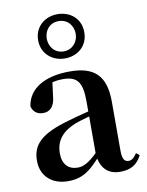

<svg xmlns="http://www.w3.org/2000/svg" viewBox="-95 -927 775 1012"><g transform="rotate(-10 292.5 -421.5)"><path d="M186.6 16.2C267.4 16.2 307.5 -18.5 365.7 -82.4H400.8L385.3 -135.5C317.4 -62.3 282.2 -45.3 250 -45.3C201.3 -45.3 168.8 -75.1 168.8 -135.9C168.8 -202.7 205.7 -247.7 277.1 -276.7C312.3 -289.6 370.3 -304.9 424 -318.9V-344.4C370.7 -331.6 297.3 -313.4 245.4 -297.9C93 -255.1 43.3 -204.1 43.3 -117.6C43.3 -33.9 103.1 16.2 186.6 16.2ZM466.1 15.2C522.2 15.2 557.5 -5.4 581.9 -53.4L564.7 -67.2C546.5 -41.2 535.3 -33.8 519.7 -33.8C497.7 -33.8 486.1 -48.4 486.1 -94.8V-356.2C486.1 -494.2 428.2 -551.9 295.1 -551.9C154.4 -551.9 71.8 -495.7 59.2 -406.5C66.9 -376.3 88.6 -360.2 120.3 -360.2C153.7 -360.2 182.1 -381.6 185.9 -439.2L196.1 -516.3L133.8 -491.2C181.9 -510.9 215.8 -518.3 250 -518.3C327.1 -518.3 354.9 -487.8 354.9 -381.4V-94C363 -26.4 397.7 15.2 466.1 15.2ZM282.9 -661.5C233.1 -661.5 205.9 -702.3 205.9 -742.2C205.9 -784.6 233.1 -823.4 282.9 -823.4C332.7 -823.4 360.8 -784.6 360.8 -742.2C360.8 -702.3 332.7 -661.5 282.9 -661.5ZM282.9 -623.7C350.5 -623.7 406.8 -668.5 406.8 -742.2C406.8 -816.9 350.5 -860.5 282.9 -860.5C216.3 -860.5 159.7 -814.9 159.7 -742.2C159.7 -669.7 216.3 -623.7 282.9 -623.7Z"/></g></svg>

Font: Source Han Serif TW VF
Style: Regular
Weight: 250
Designer: Ryoko NISHIZUKA 西塚涼子 (kana & ideographs); Frank Grießhammer (Latin, Greek & Cyrillic); Wenlong ZHANG 张文龙 (bopomofo); San
Foundry: Adobe
Version: Version 2.002;hotconv 1.1.0;makeotfexe 2.6.0